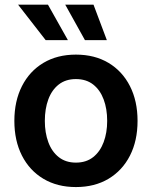

<svg xmlns="http://www.w3.org/2000/svg" viewBox="-20 -777 640 809"><path d="M299.8 11.2Q221.2 11.2 162.8 -23.7Q104.5 -58.6 72.5 -121.3Q40.5 -184.1 40.5 -267.6Q40.5 -351.1 72.5 -414.1Q104.5 -477.1 162.8 -512Q221.2 -546.9 299.8 -546.9Q378.9 -546.9 437.3 -512Q495.6 -477.1 527.6 -414.1Q559.6 -351.1 559.6 -267.6Q559.6 -184.1 527.6 -121.3Q495.6 -58.6 437.3 -23.7Q378.9 11.2 299.8 11.2ZM299.8 -91.8Q343.3 -91.8 372.6 -115Q401.9 -138.2 416.7 -178Q431.6 -217.8 431.6 -267.6Q431.6 -318.4 416.7 -358.2Q401.9 -397.9 372.6 -420.9Q343.3 -443.8 299.8 -443.8Q256.8 -443.8 227.5 -420.9Q198.2 -397.9 183.6 -358.2Q168.9 -318.4 168.9 -267.6Q168.9 -217.8 183.6 -178Q198.2 -138.2 227.5 -115Q256.8 -91.8 299.8 -91.8ZM337.9 -607.9 254.9 -757.3H374L430.2 -607.9ZM172.4 -607.9 56.2 -757.3H182.1L266.1 -607.9Z"/></svg>

Font: Inter 18pt SemiBold
Style: Regular
Weight: 600
Designer: Rasmus Andersson
Foundry: rsms
Version: Version 4.001;git-66647c0bb